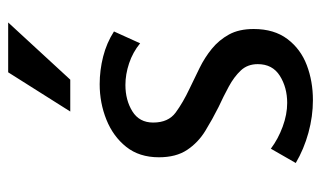

<svg xmlns="http://www.w3.org/2000/svg" viewBox="-178 -595 786 470"><g transform="rotate(-90 215.0 -360.0)"><path d="M244 -509Q278 -509 311.5 -500.5Q345 -492 373 -474L344 -410Q322 -428 295 -437Q268 -446 242 -446Q205 -446 177.5 -429Q150 -412 150 -378Q150 -341 174.5 -323Q199 -305 233 -289Q258 -277 283.5 -264.5Q309 -252 330.5 -234.5Q352 -217 365.5 -192.5Q379 -168 379 -132Q379 -82 354.5 -49.5Q330 -17 290.5 -2Q251 13 205 13Q165 13 125 2Q85 -9 51 -29L86 -90Q110 -72 140 -61Q170 -50 198 -50Q236 -50 264.5 -68Q293 -86 293 -122Q293 -147 277.5 -163.5Q262 -180 238 -193Q214 -206 188 -218Q158 -233 129.5 -250.5Q101 -268 83 -295Q65 -322 65 -364Q65 -412 90.5 -444Q116 -476 157 -492.5Q198 -509 244 -509ZM273 -733H395L255 -581H177Z"/></g></svg>

Font: Rosario Light
Style: Regular
Weight: 400
Version: Version 1.101; ttfautohint (v1.8.1.43-b0c9)